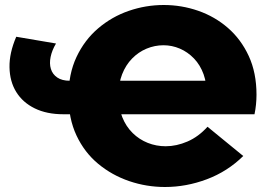

<svg xmlns="http://www.w3.org/2000/svg" viewBox="-20 -734 1073 768"><path d="M640 14Q566 14 497 -9.5Q428 -33 373 -78.5Q318 -124 286 -192Q254 -260 254 -349Q254 -438 286 -506Q318 -574 372.5 -620.5Q427 -667 495 -690.5Q563 -714 635 -714Q706 -714 772.5 -691Q839 -668 891.5 -622.5Q944 -577 975 -510Q1006 -443 1006 -355Q1006 -336 1004 -316Q1002 -296 998 -277H233Q167 -277 119 -300.5Q71 -324 45 -366Q19 -408 18 -465Q17 -522 45 -587L204 -560Q188 -533 182.5 -506.5Q177 -480 183.5 -458.5Q190 -437 209 -424Q228 -411 259 -411H849L806 -350Q808 -399 794.5 -436.5Q781 -474 756 -500Q731 -526 699.5 -539.5Q668 -553 634 -553Q599 -553 566.5 -539.5Q534 -526 508.5 -500Q483 -474 468.5 -437Q454 -400 454 -351Q454 -303 469 -265.5Q484 -228 510.5 -202Q537 -176 571 -162.5Q605 -149 643 -149Q686 -149 730 -168Q774 -187 810 -227L953 -110Q890 -48 807.5 -17Q725 14 640 14Z"/></svg>

Font: MOST Montserrat ExtraBold
Style: Regular
Weight: 800
Designer: Julieta Ulanovsky
Foundry: Julieta Ulanovsky
Version: Version 8.000;March 11, 2024;FontCreator 15.0.0.2926 64-bit